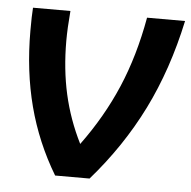

<svg xmlns="http://www.w3.org/2000/svg" viewBox="-45 -595 637 639"><g transform="rotate(5 274.0 -275.0)"><path d="M548 -550Q513 -386 446.5 -252Q380 -118 277 0H162Q99 -105 68.5 -221.5Q38 -338 38 -473Q38 -524 40 -550H165Q160 -492 160 -450Q160 -355 178.5 -272.5Q197 -190 236 -112Q308 -210 353 -315.5Q398 -421 421 -550Z"/></g></svg>

Font: Krub SemiBold
Style: Italic
Weight: 600
Italic angle: -8°
Designer: Ekaluck Peanpanawate
Foundry: Cadson Demak Co.,Ltd.
Version: Version 1.000; ttfautohint (v1.6)